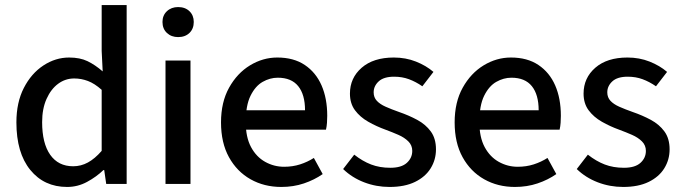

<svg xmlns="http://www.w3.org/2000/svg" viewBox="-20 -729 2705 761"><path d="M246 12Q155 12 100 -55.5Q45 -123 45 -244Q45 -323 74.5 -380.5Q104 -438 152 -469.5Q200 -501 254 -501Q297 -501 327 -486.5Q357 -472 387 -446L383 -527V-709H482V0H401L393 -55H390Q362 -28 325 -8Q288 12 246 12ZM270 -70Q301 -70 328.5 -85Q356 -100 383 -131V-373Q355 -398 328.5 -408Q302 -418 274 -418Q239 -418 210.5 -397Q182 -376 164.5 -337Q147 -298 147 -245Q147 -161 179 -115.5Q211 -70 270 -70Z M636 0V-489H735V0ZM686 -582Q659 -582 641.5 -598.5Q624 -615 624 -642Q624 -668 641.5 -684.5Q659 -701 686 -701Q714 -701 731 -684.5Q748 -668 748 -642Q748 -615 731 -598.5Q714 -582 686 -582Z M1095 12Q1027 12 973 -18.5Q919 -49 887.5 -106Q856 -163 856 -244Q856 -324 888 -381.5Q920 -439 971 -470Q1022 -501 1079 -501Q1144 -501 1188 -471.5Q1232 -442 1254.5 -390.5Q1277 -339 1277 -270Q1277 -256 1276 -242Q1275 -228 1272 -215H928V-292H1189Q1189 -354 1162 -387.5Q1135 -421 1081 -421Q1050 -421 1021 -404.5Q992 -388 973 -349.5Q954 -311 954 -245Q954 -185 975 -146Q996 -107 1031 -87.5Q1066 -68 1106 -68Q1140 -68 1169.5 -77.5Q1199 -87 1224 -103L1259 -39Q1226 -16 1184.5 -2Q1143 12 1095 12Z M1524 12Q1471 12 1423 -6.5Q1375 -25 1340 -59L1384 -116Q1417 -90 1451 -77Q1485 -64 1527 -64Q1571 -64 1592.5 -83.5Q1614 -103 1614 -131Q1614 -153 1598.5 -168.5Q1583 -184 1559 -194.5Q1535 -205 1508 -215Q1472 -228 1439.5 -246.5Q1407 -265 1387 -292Q1367 -319 1367 -358Q1367 -420 1413.5 -460.5Q1460 -501 1541 -501Q1588 -501 1628.5 -485Q1669 -469 1698 -444L1654 -387Q1628 -405 1601 -415Q1574 -425 1542 -425Q1501 -425 1481 -406.5Q1461 -388 1461 -363Q1461 -343 1473.5 -329.5Q1486 -316 1508.5 -306Q1531 -296 1562 -285Q1600 -272 1633.5 -254Q1667 -236 1687.5 -208Q1708 -180 1708 -137Q1708 -96 1687 -62Q1666 -28 1625 -8Q1584 12 1524 12Z M2021 12Q1953 12 1899 -18.5Q1845 -49 1813.5 -106Q1782 -163 1782 -244Q1782 -324 1814 -381.5Q1846 -439 1897 -470Q1948 -501 2005 -501Q2070 -501 2114 -471.5Q2158 -442 2180.5 -390.5Q2203 -339 2203 -270Q2203 -256 2202 -242Q2201 -228 2198 -215H1854V-292H2115Q2115 -354 2088 -387.5Q2061 -421 2007 -421Q1976 -421 1947 -404.5Q1918 -388 1899 -349.5Q1880 -311 1880 -245Q1880 -185 1901 -146Q1922 -107 1957 -87.5Q1992 -68 2032 -68Q2066 -68 2095.5 -77.5Q2125 -87 2150 -103L2185 -39Q2152 -16 2110.5 -2Q2069 12 2021 12Z M2450 12Q2397 12 2349 -6.5Q2301 -25 2266 -59L2310 -116Q2343 -90 2377 -77Q2411 -64 2453 -64Q2497 -64 2518.5 -83.5Q2540 -103 2540 -131Q2540 -153 2524.5 -168.5Q2509 -184 2485 -194.5Q2461 -205 2434 -215Q2398 -228 2365.5 -246.5Q2333 -265 2313 -292Q2293 -319 2293 -358Q2293 -420 2339.5 -460.5Q2386 -501 2467 -501Q2514 -501 2554.5 -485Q2595 -469 2624 -444L2580 -387Q2554 -405 2527 -415Q2500 -425 2468 -425Q2427 -425 2407 -406.5Q2387 -388 2387 -363Q2387 -343 2399.5 -329.5Q2412 -316 2434.5 -306Q2457 -296 2488 -285Q2526 -272 2559.5 -254Q2593 -236 2613.5 -208Q2634 -180 2634 -137Q2634 -96 2613 -62Q2592 -28 2551 -8Q2510 12 2450 12Z"/></svg>

Font: Source Sans 3 Medium
Style: Regular
Weight: 500
Designer: Paul D. Hunt
Foundry: Adobe
Version: Version 3.052;hotconv 1.1.0;makeotfexe 2.6.0